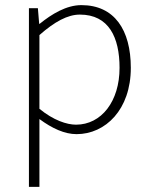

<svg xmlns="http://www.w3.org/2000/svg" viewBox="-20 -512 583 750"><path d="M93 218H134V-47C184 -10 233 12 279 12C392 12 491 -84 491 -247C491 -395 427 -492 298 -492C239 -492 182 -457 135 -419H133L128 -480H93ZM277 -25C241 -25 189 -42 134 -87V-375C193 -427 244 -455 292 -455C405 -455 447 -366 447 -247C447 -116 376 -25 277 -25Z"/></svg>

Font: Source Sans Pro Light
Style: Regular
Weight: 300
Designer: Paul D. Hunt
Foundry: Adobe Systems Incorporated
Version: Version 3.006;hotconv 1.0.111;makeotfexe 2.5.65597